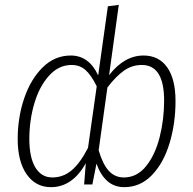

<svg xmlns="http://www.w3.org/2000/svg" viewBox="-20 -761 797 792"><path d="M704 -344Q704 -252 679.5 -170.5Q655 -89 607 -39Q559 11 493 11Q451 11 422.5 -14.5Q394 -40 378 -86L361 0H327L334 -88Q279 11 190 11Q127 11 90 -42Q53 -95 53 -187Q53 -277 80 -356Q107 -435 156.5 -483.5Q206 -532 272 -532Q347 -532 385 -450L425 -735L470 -741L430 -451Q493 -532 572 -532Q635 -532 669.5 -483.5Q704 -435 704 -344ZM379 -405Q357 -450 333.5 -471.5Q310 -493 275 -493Q222 -493 182 -448.5Q142 -404 121.5 -334Q101 -264 101 -188Q101 -111 126 -70Q151 -29 196 -29Q240 -29 275 -58Q310 -87 343 -151ZM657 -346Q657 -493 565 -493Q524 -493 490.5 -469Q457 -445 423 -400L387 -141Q404 -83 429 -56Q454 -29 491 -29Q545 -29 582.5 -75.5Q620 -122 638.5 -195Q657 -268 657 -346Z"/></svg>

Font: Fira Sans Condensed ExtraLight
Style: Italic
Weight: 275
Width: 3
Italic angle: -8°
Designer: Carrois Corporate & Edenspiekermann AG
Foundry: Carrois Corporate GbR & Edenspiekermann AG
Version: Version 4.203